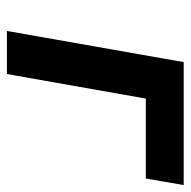

<svg xmlns="http://www.w3.org/2000/svg" viewBox="-18 -533 551 555"><g transform="rotate(90 257.5 -255.5)"><path d="M69.5 0 159.5 -511H515L496 -401.5H265L194 0Z"/></g></svg>

Font: Overpass
Style: Bold Italic
Weight: 700
Italic angle: -10°
Designer: Delve Withrington, Dave Bailey, Thomas Jockin
Foundry: Delve Fonts LLC
Version: Version 4.000; ttfautohint (v1.8.3)